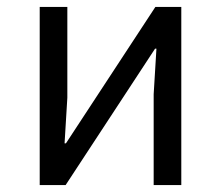

<svg xmlns="http://www.w3.org/2000/svg" viewBox="-20 -536 640 556"><path d="M95 -516H175V-253L167 -121H171L430 -516H505V0H425V-263L433 -395H429L170 0H95Z"/></svg>

Font: IBM Plex Mono
Style: Regular
Weight: 400
Monospace: yes
Designer: Mike Abbink, Paul van der Laan, Pieter van Rosmalen
Foundry: Bold Monday
Version: Version 2.3